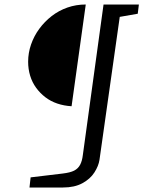

<svg xmlns="http://www.w3.org/2000/svg" viewBox="-20 -668 643 853"><path d="M111 165 116 120 258 103Q292 99 309.5 90Q327 81 336 64Q345 47 348 21L440 -648H597L592 -607L512 -593L422 42Q418 69 399.5 98Q381 127 346 146Q311 165 260 165ZM298 -196Q264 -198 234.5 -208Q205 -218 181.5 -236Q158 -254 140.5 -278Q123 -302 114 -331.5Q105 -361 105 -394Q105 -433 118 -470.5Q131 -508 154.5 -540Q178 -572 209.5 -596.5Q241 -621 279.5 -634.5Q318 -648 361 -648Z"/></svg>

Font: Faustina
Style: Italic
Weight: 400
Italic angle: -8°
Designer: Alfonso Garcia
Foundry: http://www.omnibus-type.com
Version: Version 1.200